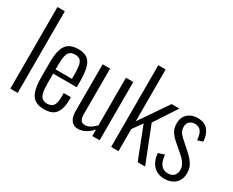

<svg xmlns="http://www.w3.org/2000/svg" viewBox="-113 -1225 1998 1649"><g transform="rotate(30 885.5 -400.5)"><path d="M66 0V-810H139V0Z M403 9Q349 9 314.5 -12.5Q280 -34 263.5 -84Q247 -134 247 -217V-363Q247 -449 264 -497.5Q281 -546 316 -566.5Q351 -587 404 -587Q465 -587 497 -561Q529 -535 541.5 -482.5Q554 -430 554 -348V-296H320V-195Q320 -139 328.5 -106.5Q337 -74 355.5 -60Q374 -46 403 -46Q425 -46 443 -54.5Q461 -63 471.5 -87.5Q482 -112 482 -157V-197H553V-165Q553 -86 520.5 -38.5Q488 9 403 9ZM320 -338H482V-386Q482 -432 477 -464.5Q472 -497 455.5 -514.5Q439 -532 403 -532Q373 -532 354.5 -519Q336 -506 328 -472.5Q320 -439 320 -377Z M738 9Q709 9 689 -6Q669 -21 658.5 -48Q648 -75 648 -114V-578H722V-130Q722 -85 735.5 -67Q749 -49 777 -49Q803 -49 829.5 -65Q856 -81 879 -106V-578H952V0H879V-64Q851 -32 815 -11.5Q779 9 738 9Z M1066 0V-810H1139V-296L1332 -578H1409L1263 -355L1403 0H1329L1207 -314L1139 -219V0Z M1596 9Q1527 9 1486 -35.5Q1445 -80 1439 -155L1500 -174Q1506 -107 1531 -76.5Q1556 -46 1601 -46Q1639 -46 1659.5 -67.5Q1680 -89 1680 -128Q1680 -156 1663 -184.5Q1646 -213 1610 -244L1531 -312Q1492 -345 1472 -378Q1452 -411 1452 -457Q1452 -499 1469.5 -527.5Q1487 -556 1518 -571.5Q1549 -587 1590 -587Q1657 -587 1691.5 -544.5Q1726 -502 1729 -435L1677 -418Q1674 -457 1664 -482.5Q1654 -508 1636 -520Q1618 -532 1593 -532Q1560 -532 1539.5 -513.5Q1519 -495 1519 -462Q1519 -436 1529 -416Q1539 -396 1566 -371L1648 -298Q1672 -277 1694 -253Q1716 -229 1730 -199.5Q1744 -170 1744 -130Q1744 -85 1725.5 -54.5Q1707 -24 1674 -7.5Q1641 9 1596 9Z"/></g></svg>

Font: Oswald Light
Style: Regular
Weight: 300
Designer: Vernon Adams
Foundry: Vernon Adams
Version: Version 4.103;gftools[0.9.33.dev8+g029e19f]